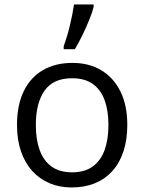

<svg xmlns="http://www.w3.org/2000/svg" viewBox="-20 -825 642 855"><path d="M546.9 -268.6Q546.9 -202.6 529.8 -150.9Q512.7 -99.1 480.5 -63.5Q448.2 -27.8 402.6 -9Q356.9 9.8 299.3 9.8Q245.6 9.8 200.9 -9Q156.2 -27.8 123.8 -63.5Q91.3 -99.1 73.5 -150.9Q55.7 -202.6 55.7 -268.6Q55.7 -356.4 85.4 -418.2Q115.2 -480 170.7 -512.5Q226.1 -544.9 302.7 -544.9Q376 -544.9 430.9 -512.2Q485.8 -479.5 516.4 -417.7Q546.9 -356 546.9 -268.6ZM139.6 -268.6Q139.6 -204.1 156.7 -156.7Q173.8 -109.4 209.5 -83.5Q245.1 -57.6 301.3 -57.6Q356.9 -57.6 392.8 -83.5Q428.7 -109.4 445.8 -156.7Q462.9 -204.1 462.9 -268.6Q462.9 -332.5 445.8 -379.2Q428.7 -425.8 393.1 -451.2Q357.4 -476.6 300.8 -476.6Q217.3 -476.6 178.5 -421.4Q139.6 -366.2 139.6 -268.6ZM263.7 -606V-619.1Q270.5 -637.7 277.6 -661.1Q284.7 -684.6 290.8 -710Q296.9 -735.4 301.8 -760Q306.6 -784.7 309.6 -805.2H397V-794.4Q391.6 -771.5 377.9 -737.8Q364.3 -704.1 347.2 -668.9Q330.1 -633.8 313.5 -606Z"/></svg>

Font: Wonky
Style: Regular
Weight: 400
Designer: Monotype Design Team
Foundry: Monotype Imaging Inc.
Version: Version 3.000